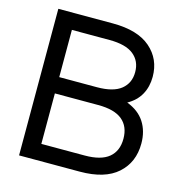

<svg xmlns="http://www.w3.org/2000/svg" viewBox="-107 -815 855 911"><g transform="rotate(15 321.0 -360.0)"><path d="M68 -720H336Q458 -720 521 -665.5Q584 -611 584 -524Q584 -475 563 -437Q542 -399 499 -375Q557 -353 585.5 -309Q614 -265 614 -204Q614 -112 551.5 -56Q489 0 366 0H68ZM526 -204Q526 -264 487.5 -296Q449 -328 369 -328H156V-80H369Q449 -80 487.5 -112Q526 -144 526 -204ZM498 -524Q498 -578 459.5 -609Q421 -640 341 -640H156V-408H341Q421 -408 459.5 -439Q498 -470 498 -524Z"/></g></svg>

Font: Aspekta Variable
Style: Regular
Weight: 400
Designer: Ivo Dolenc
Version: Version 2.100